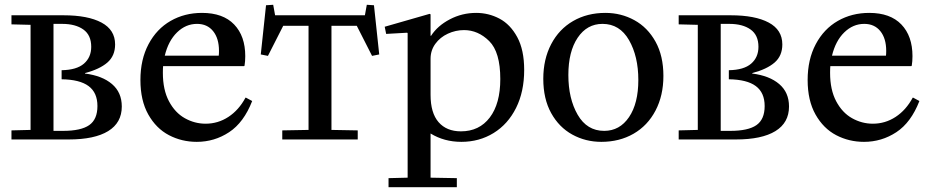

<svg xmlns="http://www.w3.org/2000/svg" viewBox="-20 -584 3896 804"><path d="M108 -40V-480L28 -482V-520H246Q348 -520 405 -489.5Q462 -459 462 -398Q462 -350 429.5 -322Q397 -294 336 -278V-276Q408 -267 449 -232Q490 -197 490 -138Q490 -70 433 -35Q376 0 268 0H28V-38ZM244 -36Q319 -36 353.5 -60Q388 -84 388 -140Q388 -196 351 -223.5Q314 -251 238 -252V-290Q301 -291 331.5 -317.5Q362 -344 362 -388Q362 -437 329 -460.5Q296 -484 240 -484H204V-36Z M841 -66Q893 -66 936.5 -94.5Q980 -123 1008 -175H1010L1036 -161Q1001 -71 939.5 -30.5Q878 10 804 10Q741 10 687.5 -18Q634 -46 601 -104.5Q568 -163 568 -249Q568 -335 602 -399Q636 -463 694.5 -496.5Q753 -530 826 -530Q914 -530 960.5 -481.5Q1007 -433 1007 -349Q1007 -327 1004 -309L1002 -307H663Q662 -298 662 -279Q662 -208 687.5 -160Q713 -112 754 -89Q795 -66 841 -66ZM896 -351Q897 -358 897 -371Q897 -423 872.5 -453.5Q848 -484 805 -484Q758 -484 721.5 -448.5Q685 -413 670 -351Z M1516 -564 1546 -562 1568 -356 1538 -350 1474 -476H1368V-40L1478 -38V0H1162V-38L1272 -40V-476H1166L1102 -350L1072 -356L1094 -562L1124 -564L1132 -520H1508Z M1779 -526 1783 -524V-434H1785Q1812 -476 1863.5 -503Q1915 -530 1974 -530Q2026 -530 2071.5 -506Q2117 -482 2146 -428.5Q2175 -375 2175 -291Q2175 -200 2141 -132Q2107 -64 2047 -27Q1987 10 1912 10Q1840 10 1783 -25V160L1893 162V200H1607V162L1687 160V-445L1685 -447L1597 -442L1591 -472ZM1910 -34Q1987 -34 2031 -92Q2075 -150 2075 -253Q2075 -366 2028.5 -412Q1982 -458 1923 -458Q1888 -458 1855.5 -443Q1823 -428 1803 -400.5Q1783 -373 1783 -338V-187Q1783 -111 1816.5 -72.5Q1850 -34 1910 -34Z M2515 -530Q2581 -530 2636.5 -499.5Q2692 -469 2725 -409.5Q2758 -350 2758 -266Q2758 -184 2725 -121Q2692 -58 2633 -24Q2574 10 2498 10Q2432 10 2376.5 -20.5Q2321 -51 2288 -110.5Q2255 -170 2255 -254Q2255 -336 2288 -399Q2321 -462 2380 -496Q2439 -530 2515 -530ZM2510 -36Q2575 -36 2614 -93.5Q2653 -151 2653 -249Q2653 -348 2614 -416Q2575 -484 2503 -484Q2438 -484 2399 -426Q2360 -368 2360 -270Q2360 -171 2399 -103.5Q2438 -36 2510 -36Z M2902 -40V-480L2822 -482V-520H3040Q3142 -520 3199 -489.5Q3256 -459 3256 -398Q3256 -350 3223.5 -322Q3191 -294 3130 -278V-276Q3202 -267 3243 -232Q3284 -197 3284 -138Q3284 -70 3227 -35Q3170 0 3062 0H2822V-38ZM3038 -36Q3113 -36 3147.5 -60Q3182 -84 3182 -140Q3182 -196 3145 -223.5Q3108 -251 3032 -252V-290Q3095 -291 3125.5 -317.5Q3156 -344 3156 -388Q3156 -437 3123 -460.5Q3090 -484 3034 -484H2998V-36Z M3635 -66Q3687 -66 3730.5 -94.5Q3774 -123 3802 -175H3804L3830 -161Q3795 -71 3733.5 -30.5Q3672 10 3598 10Q3535 10 3481.5 -18Q3428 -46 3395 -104.5Q3362 -163 3362 -249Q3362 -335 3396 -399Q3430 -463 3488.5 -496.5Q3547 -530 3620 -530Q3708 -530 3754.5 -481.5Q3801 -433 3801 -349Q3801 -327 3798 -309L3796 -307H3457Q3456 -298 3456 -279Q3456 -208 3481.5 -160Q3507 -112 3548 -89Q3589 -66 3635 -66ZM3690 -351Q3691 -358 3691 -371Q3691 -423 3666.5 -453.5Q3642 -484 3599 -484Q3552 -484 3515.5 -448.5Q3479 -413 3464 -351Z"/></svg>

Font: Minipax
Style: Regular
Weight: 400
Designer: Raphaël Ronot, Igor Stepanchenko (Cyrillic)
Foundry: steppetype
Version: Version 1.002